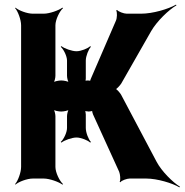

<svg xmlns="http://www.w3.org/2000/svg" viewBox="-20 -770 796 828"><path d="M589 -711H526C514 -711 490 -720 485 -727L481 -725C486 -717 485 -692 480 -681L372 -431C370 -428 368 -420 369 -418L372 -420C371 -422 362 -423 359 -423C355 -423 346 -422 344 -420L347 -417C349 -419 350 -428 350 -432V-509C350 -528 362 -558 372 -568L369 -571C359 -561 329 -549 310 -549C290 -549 257 -561 245 -571L242 -568C254 -558 269 -528 269 -509V-443C269 -434 273 -417 278 -412L280 -414C275 -419 255 -423 244 -423C233 -423 213 -419 208 -414L210 -412C215 -417 219 -434 219 -443V-661C219 -685 237 -722 252 -735L249 -737C233 -725 193 -711 169 -711H121C97 -711 60 -725 47 -737L45 -735C57 -722 71 -685 71 -661V-50C71 -26 57 11 45 24L47 26C60 14 97 0 121 0H169C193 0 233 14 249 26L252 24C237 11 219 -26 219 -50V-269C219 -278 215 -295 210 -300L208 -298C213 -293 233 -289 244 -289C255 -289 275 -293 280 -298L278 -300C273 -295 269 -278 269 -269V-218C269 -198 254 -168 242 -158L245 -155C257 -165 290 -177 310 -177C329 -177 359 -165 369 -155L372 -158C362 -168 350 -198 350 -218V-276C350 -282 348 -294 345 -297L342 -294C345 -291 357 -289 363 -289C368 -289 380 -291 381 -294L378 -296C376 -293 379 -281 381 -277L494 -29C498 -19 501 6 496 14L499 16C504 8 528 0 539 0H611C658 0 724 20 754 38L756 35C726 17 677 -31 655 -73L502 -362C498 -369 482 -388 476 -388V-384C482 -384 498 -402 503 -410L632 -636C657 -679 708 -728 741 -747L739 -750C706 -731 639 -711 589 -711Z"/></svg>

Font: Asimov
Style: EdgeWide
Weight: 500
Designer: Google
Version: Version 2.000980: 2014